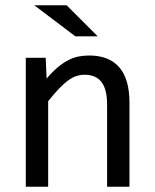

<svg xmlns="http://www.w3.org/2000/svg" viewBox="-20 -710 590 730"><path d="M78.1 -490.2V0H163.1V-325.2C178.7 -344.7 192.8 -361 205.3 -374C217.9 -387 229.5 -397.4 240.2 -405C251 -412.7 261.3 -418.1 271.2 -421.1C281.2 -424.2 291.3 -425.8 301.8 -425.8C330.1 -425.8 351.4 -416.6 365.7 -398.2C380 -379.8 387.2 -351.4 387.2 -313V0H472.2V-319.8C472.2 -379.7 459.2 -424.6 433.3 -454.3C407.5 -484.1 369.3 -499 318.8 -499C304.5 -499 290.7 -497.6 277.3 -494.9C264 -492.1 250.9 -487.3 238 -480.5C225.2 -473.6 212.1 -464.6 198.7 -453.4C185.4 -442.1 171.5 -428.1 157.2 -411.1L153.8 -490.2ZM351.6 -571.8 233.4 -689.9H110.4L266.6 -571.8ZM25.4 -490.2Z"/></svg>

Font: CodeNewRoman Nerd Font Mono
Style: Regular
Weight: 400
Monospace: yes
Designer: Sam Radian
Foundry: Code New Roman
Version: Version 2.00 November 29, 2014;Nerd Fonts 3.2.1